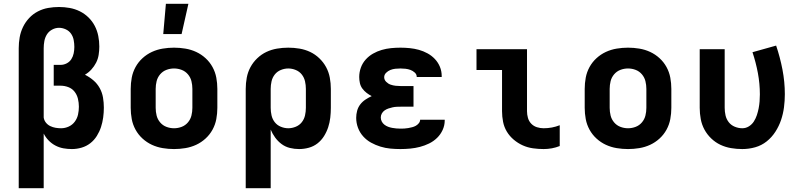

<svg xmlns="http://www.w3.org/2000/svg" viewBox="-20 -780 4240 1015"><path d="M79 215V-525Q79 -554 84 -582.5Q89 -611 101.5 -637Q114 -663 134 -684.5Q154 -706 180 -719.5Q206 -733 234.5 -738Q263 -743 292 -743Q320 -743 348 -738Q376 -733 401.5 -720.5Q427 -708 447.5 -688Q468 -668 481 -643Q494 -618 499.5 -590Q505 -562 505 -534Q505 -512 501.5 -490Q498 -468 488 -448.5Q478 -429 463 -412.5Q448 -396 429 -385Q453 -373 473.5 -355.5Q494 -338 507 -314.5Q520 -291 524.5 -264.5Q529 -238 529 -211Q529 -185 525.5 -159Q522 -133 514 -108.5Q506 -84 492 -61.5Q478 -39 457.5 -23Q437 -7 411.5 0.5Q386 8 360 8Q337 8 315 4Q293 0 273 -10.5Q253 -21 237 -37.5Q221 -54 211 -74V215ZM303 -102Q324 -102 343.5 -111Q363 -120 375.5 -137Q388 -154 392.5 -174.5Q397 -195 397 -216Q397 -237 392 -258Q387 -279 374 -295.5Q361 -312 341 -319.5Q321 -327 300 -327H264V-437H300Q317 -437 332.5 -445Q348 -453 357 -467Q366 -481 369.5 -498Q373 -515 373 -532Q373 -550 369.5 -568.5Q366 -587 355.5 -602Q345 -617 327.5 -625Q310 -633 292 -633Q273 -633 255.5 -623.5Q238 -614 228 -598Q218 -582 214.5 -563Q211 -544 211 -525V-159Q213 -144 222.5 -132Q232 -120 245.5 -113.5Q259 -107 273.5 -104.5Q288 -102 303 -102Z M900 8Q870 8 840 3Q810 -2 783 -14.5Q756 -27 733.5 -47.5Q711 -68 696.5 -94.5Q682 -121 676.5 -150.5Q671 -180 671 -210V-310Q671 -340 676.5 -369.5Q682 -399 696.5 -425.5Q711 -452 733.5 -472.5Q756 -493 783 -505.5Q810 -518 840 -523Q870 -528 900 -528Q930 -528 960 -523Q990 -518 1017 -505.5Q1044 -493 1066.5 -472.5Q1089 -452 1103.5 -425.5Q1118 -399 1123.5 -369.5Q1129 -340 1129 -310V-210Q1129 -180 1123.5 -150.5Q1118 -121 1103.5 -94.5Q1089 -68 1066.5 -47.5Q1044 -27 1017 -14.5Q990 -2 960 3Q930 8 900 8ZM900 -102Q921 -102 940.5 -109.5Q960 -117 973.5 -133Q987 -149 992 -169Q997 -189 997 -210V-310Q997 -331 992 -351Q987 -371 973.5 -387Q960 -403 940.5 -410.5Q921 -418 900 -418Q879 -418 859.5 -410.5Q840 -403 826.5 -387Q813 -371 808 -351Q803 -331 803 -310V-210Q803 -189 808 -169Q813 -149 826.5 -133Q840 -117 859.5 -109.5Q879 -102 900 -102ZM843 -600 857 -760H976L940 -600Z M1279 215V-310Q1279 -340 1284.5 -369.5Q1290 -399 1304 -425Q1318 -451 1340 -472Q1362 -493 1388.5 -505.5Q1415 -518 1444.5 -523Q1474 -528 1504 -528Q1534 -528 1563.5 -523Q1593 -518 1619.5 -505.5Q1646 -493 1668 -472Q1690 -451 1704 -425Q1718 -399 1723.5 -369.5Q1729 -340 1729 -310V-210Q1729 -184 1726 -158Q1723 -132 1715 -107.5Q1707 -83 1693 -60.5Q1679 -38 1658.5 -22Q1638 -6 1612.5 1Q1587 8 1561 8Q1536 8 1512 2Q1488 -4 1468.5 -18.5Q1449 -33 1434.5 -53Q1420 -73 1411 -95V215ZM1504 -102Q1524 -102 1543.5 -110Q1563 -118 1575.5 -134Q1588 -150 1592.5 -170Q1597 -190 1597 -210V-310Q1597 -330 1592.5 -350Q1588 -370 1575.5 -386Q1563 -402 1543.5 -410Q1524 -418 1504 -418Q1484 -418 1464.5 -410Q1445 -402 1432.5 -386Q1420 -370 1415.5 -350Q1411 -330 1411 -310V-210Q1411 -190 1415.5 -170Q1420 -150 1432.5 -134Q1445 -118 1464.5 -110Q1484 -102 1504 -102Z M2097 8Q2070 8 2043.5 5.5Q2017 3 1991 -5Q1965 -13 1941.5 -26Q1918 -39 1900 -59Q1882 -79 1872.5 -104.5Q1863 -130 1863 -157Q1863 -176 1868 -194.5Q1873 -213 1884.5 -228Q1896 -243 1912 -253.5Q1928 -264 1945 -272Q1931 -279 1918 -289Q1905 -299 1895.5 -312Q1886 -325 1882.5 -341Q1879 -357 1879 -373Q1879 -398 1887.5 -422Q1896 -446 1913 -465Q1930 -484 1952 -496.5Q1974 -509 1998 -516Q2022 -523 2047 -525.5Q2072 -528 2097 -528Q2122 -528 2146.5 -525.5Q2171 -523 2194.5 -516.5Q2218 -510 2240 -498Q2262 -486 2279 -468Q2296 -450 2305.5 -427Q2315 -404 2315 -379V-373H2183V-374Q2183 -387 2172.5 -396.5Q2162 -406 2149.5 -410.5Q2137 -415 2123.5 -416.5Q2110 -418 2097 -418Q2083 -418 2069.5 -416.5Q2056 -415 2043.5 -410Q2031 -405 2021 -395Q2011 -385 2011 -372Q2011 -358 2021.5 -347.5Q2032 -337 2045 -332.5Q2058 -328 2072 -326.5Q2086 -325 2100 -325H2166V-216H2100Q2089 -216 2077.5 -215.5Q2066 -215 2055 -212.5Q2044 -210 2033.5 -206.5Q2023 -203 2013.5 -196.5Q2004 -190 1998.5 -180Q1993 -170 1993 -159Q1993 -148 1998 -138Q2003 -128 2012 -121Q2021 -114 2031.5 -110Q2042 -106 2053 -104Q2064 -102 2075 -101Q2086 -100 2097 -100Q2107 -100 2117.5 -100.5Q2128 -101 2138.5 -103Q2149 -105 2159 -107.5Q2169 -110 2178 -115Q2187 -120 2194 -128.5Q2201 -137 2201 -147H2331V-143Q2331 -117 2320 -93Q2309 -69 2290.5 -51Q2272 -33 2248.5 -21.5Q2225 -10 2200 -3.5Q2175 3 2149 5.5Q2123 8 2097 8Z M2854 8Q2826 8 2797.5 4Q2769 0 2743.5 -11.5Q2718 -23 2696 -41.5Q2674 -60 2659.5 -84Q2645 -108 2639.5 -136Q2634 -164 2634 -192V-410H2499V-520H2766V-192Q2766 -174 2771 -156.5Q2776 -139 2788.5 -126Q2801 -113 2818.5 -107.5Q2836 -102 2854 -102Q2876 -102 2897.5 -106Q2919 -110 2939 -118V-8Q2919 0 2897.5 4Q2876 8 2854 8Z M3300 8Q3270 8 3240 3Q3210 -2 3183 -14.5Q3156 -27 3133.5 -47.5Q3111 -68 3096.5 -94.5Q3082 -121 3076.5 -150.5Q3071 -180 3071 -210V-310Q3071 -340 3076.5 -369.5Q3082 -399 3096.5 -425.5Q3111 -452 3133.5 -472.5Q3156 -493 3183 -505.5Q3210 -518 3240 -523Q3270 -528 3300 -528Q3330 -528 3360 -523Q3390 -518 3417 -505.5Q3444 -493 3466.5 -472.5Q3489 -452 3503.5 -425.5Q3518 -399 3523.5 -369.5Q3529 -340 3529 -310V-210Q3529 -180 3523.5 -150.5Q3518 -121 3503.5 -94.5Q3489 -68 3466.5 -47.5Q3444 -27 3417 -14.5Q3390 -2 3360 3Q3330 8 3300 8ZM3300 -102Q3321 -102 3340.5 -109.5Q3360 -117 3373.5 -133Q3387 -149 3392 -169Q3397 -189 3397 -210V-310Q3397 -331 3392 -351Q3387 -371 3373.5 -387Q3360 -403 3340.5 -410.5Q3321 -418 3300 -418Q3279 -418 3259.5 -410.5Q3240 -403 3226.5 -387Q3213 -371 3208 -351Q3203 -331 3203 -310V-210Q3203 -189 3208 -169Q3213 -149 3226.5 -133Q3240 -117 3259.5 -109.5Q3279 -102 3300 -102Z M3904 8Q3874 8 3844.5 3Q3815 -2 3788.5 -14.5Q3762 -27 3740 -48Q3718 -69 3704 -95Q3690 -121 3684.5 -150.5Q3679 -180 3679 -210V-520H3811V-210Q3811 -190 3815.5 -170Q3820 -150 3832.5 -134Q3845 -118 3864.5 -110Q3884 -102 3904 -102Q3923 -102 3939 -112Q3955 -122 3965 -137.5Q3975 -153 3981 -171Q3987 -189 3990.5 -207Q3994 -225 3995.5 -243.5Q3997 -262 3997 -281Q3997 -338 3986.5 -394Q3976 -450 3958 -504L4083 -539Q4104 -477 4116.5 -412Q4129 -347 4129 -282Q4129 -247 4124.5 -212.5Q4120 -178 4109 -145.5Q4098 -113 4079 -83.5Q4060 -54 4033 -32.5Q4006 -11 3972.5 -1.5Q3939 8 3904 8Z"/></svg>

Font: Iosevka Extrabold Extended
Style: Regular
Weight: 800
Width: 7
Monospace: yes
Designer: Belleve Invis
Foundry: Belleve Invis
Version: Version 32.5.0; ttfautohint (v1.8.4)